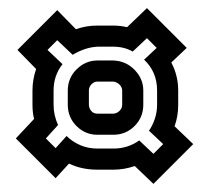

<svg xmlns="http://www.w3.org/2000/svg" viewBox="-20 -640 501 473"><path d="M220 -439Q212 -439 205.5 -432.5Q199 -426 199 -417V-382Q199 -374 204.5 -367Q210 -360 220 -360H259Q267 -360 274 -366.5Q281 -373 281 -382V-417Q281 -425 274.5 -431.5Q268 -438 259 -439ZM259 -491Q290 -490 311.5 -468Q333 -446 333 -417V-382Q333 -351 311.5 -329.5Q290 -308 259 -308H220Q190 -308 168.5 -329.5Q147 -351 147 -382V-417Q147 -448 169 -469.5Q191 -491 220 -491ZM167 -568Q192 -577 220 -577H259Q267 -577 276 -576Q285 -575 293 -573L342 -620L440 -522L402 -486Q419 -454 419 -417V-382Q419 -353 410 -329L456 -285L358 -187L312 -231Q286 -222 259 -222H220Q181 -222 150 -237L117 -201L19 -299L64 -347Q60 -362 60 -382V-417Q60 -444 69 -470L23 -517L121 -615ZM358 -261 382 -285 347 -318Q356 -331 361.5 -347.5Q367 -364 367 -382V-417Q367 -463 335 -493L366 -522L342 -546L307 -513Q286 -525 259 -525H220Q203 -524 187.5 -518.5Q172 -513 159 -505L121 -541L97 -517L134 -482Q112 -454 112 -417V-382Q112 -356 123 -332L93 -299L117 -275L144 -305Q158 -291 177.5 -282.5Q197 -274 220 -274H259Q295 -274 323 -294Z"/></svg>

Font: Aurach Bi
Style: Regular
Weight: 400
Designer: Peter Wiegel
Foundry: Peter Wiegel
Version: Version 1.002